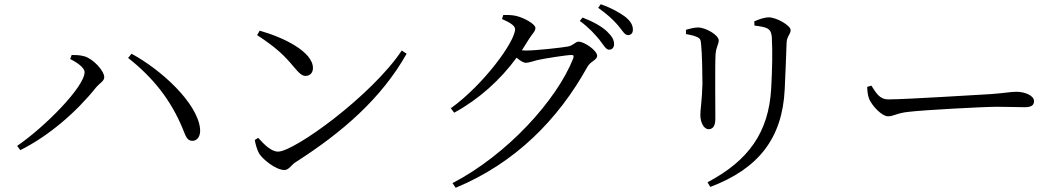

<svg xmlns="http://www.w3.org/2000/svg" viewBox="-20 -828 5020 908"><path d="M312 -549C338 -536 380 -510 380 -487C380 -417 190 -226 61 -138L76 -118C211 -185 342 -299 433 -413C451 -435 473 -444 473 -463C473 -493 420 -551 378 -562C357 -568 334 -568 319 -568ZM890 -162C913 -162 930 -184 926 -221C912 -342 744 -497 602 -574L586 -554C705 -460 787 -356 843 -222C859 -182 865 -162 890 -162Z M1208 -683 1196 -662C1284 -604 1322 -569 1370 -511C1396 -480 1409 -469 1425 -469C1446 -469 1460 -484 1460 -506C1460 -583 1322 -651 1208 -683ZM1880 -589C1738 -376 1372 -111 1295 -111C1263 -111 1231 -143 1201 -176L1185 -166C1187 -150 1196 -118 1206 -101C1226 -71 1286 -24 1325 -24C1347 -24 1358 -49 1378 -61C1597 -201 1783 -361 1903 -574Z M2814 -641C2834 -615 2846 -593 2860 -593C2875 -593 2884 -603 2884 -619C2884 -639 2875 -656 2850 -680C2825 -703 2787 -725 2735 -745L2722 -729C2766 -697 2793 -666 2814 -641ZM2901 -710C2923 -685 2933 -662 2950 -662C2964 -662 2973 -671 2973 -688C2973 -709 2962 -729 2935 -750C2910 -768 2873 -790 2821 -808L2809 -791C2855 -758 2879 -735 2901 -710ZM2120 38 2135 60C2417 -57 2620 -263 2758 -512C2772 -538 2804 -544 2804 -564C2804 -590 2742 -631 2717 -631C2700 -631 2694 -614 2666 -608C2639 -603 2516 -589 2468 -589L2448 -590L2482 -644C2498 -670 2512 -679 2512 -696C2512 -714 2459 -744 2420 -753C2397 -758 2378 -757 2360 -757L2354 -738C2389 -723 2416 -707 2416 -690C2416 -632 2268 -428 2112 -316L2128 -295C2245 -359 2345 -449 2423 -555C2440 -541 2455 -531 2467 -531C2481 -531 2501 -539 2522 -544C2558 -552 2661 -568 2683 -568C2692 -568 2695 -564 2691 -552C2613 -354 2378 -96 2120 38Z M3339 56C3565 -29 3680 -173 3691 -405C3694 -467 3698 -568 3700 -627C3702 -659 3719 -665 3719 -686C3719 -707 3653 -746 3615 -746C3597 -746 3569 -737 3547 -727L3548 -707C3574 -704 3597 -700 3608 -694C3626 -684 3628 -670 3630 -653C3634 -584 3632 -499 3627 -408C3615 -203 3521 -69 3326 34ZM3224 -667C3245 -663 3261 -660 3276 -653C3293 -646 3294 -638 3296 -614C3300 -577 3302 -479 3302 -433C3300 -351 3292 -312 3292 -285C3292 -248 3309 -217 3331 -217C3349 -217 3363 -229 3363 -267C3363 -308 3361 -528 3364 -571C3367 -608 3379 -618 3379 -637C3379 -662 3318 -698 3281 -698C3265 -698 3244 -693 3224 -687Z M4101 -423 4081 -417C4082 -397 4083 -380 4090 -361C4104 -327 4151 -278 4179 -278C4208 -278 4219 -293 4276 -299C4351 -308 4632 -323 4695 -323C4756 -323 4791 -321 4826 -321C4860 -321 4870 -332 4870 -350C4870 -377 4825 -394 4787 -394C4761 -394 4733 -388 4666 -383C4620 -381 4270 -358 4181 -358C4139 -358 4123 -389 4101 -423Z"/></svg>

Font: Harano Aji Mincho CN
Style: Regular
Weight: 400
Foundry: Masamichi Hosoda
Version: HaranoAjiMinchoCN-Regular version 20230610;ttx 4.39.4